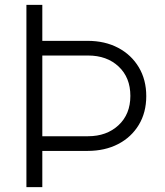

<svg xmlns="http://www.w3.org/2000/svg" viewBox="-20 -765 675 785"><path d="M88 0V-745H153V-598H338Q409 -598 463 -569.5Q517 -541 547.5 -490Q578 -439 578 -372Q578 -305 547.5 -254.5Q517 -204 463 -176Q409 -148 338 -148H153V0ZM153 -208H340Q416 -208 464.5 -253Q513 -298 513 -373Q513 -448 465 -493Q417 -538 340 -538H153Z"/></svg>

Font: Plus Jakarta Sans Light
Style: Regular
Weight: 300
Designer: Gumpita Rahayu
Foundry: Tokotype
Version: Version 2.006; ttfautohint (v1.8.4.7-5d5b)